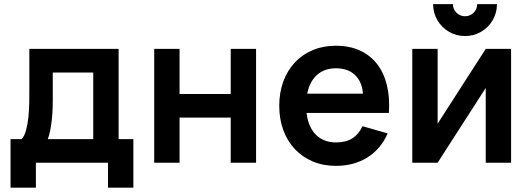

<svg xmlns="http://www.w3.org/2000/svg" viewBox="-20 -772 2515 911"><path d="M542.8 -102.8V-540H119.2V-356Q119.2 -323.4 118.8 -286.6Q118.2 -249.8 114.7 -215.8Q111.2 -181.8 103.6 -153.9Q96 -126 81.8 -111.2L199.8 -95.5Q206.9 -109.4 212.7 -130.1Q218.5 -150.8 222.4 -176.9Q226.3 -203 228.4 -233.6Q230.4 -264.2 230.4 -297.3V-428H422.4V-102.8ZM30 118.3H150.3V0H492.4V118.3H612.8V-112H542.8H82.5H30Z M711.7 0V-540H832V-326H1074.7V-540H1195V0H1074.7V-214H832V0Z M1574.3 -96.2Q1540.9 -96.2 1514.6 -108.1Q1488.2 -120 1470 -142.5Q1451.8 -165.1 1442.2 -197.7Q1432.5 -230.2 1432.5 -271.5Q1432.5 -313.1 1442.1 -346Q1451.7 -378.8 1469.8 -401.5Q1487.8 -424.2 1514.1 -436.1Q1540.3 -448 1573.7 -448Q1633.3 -448 1667.3 -413.3Q1701.2 -378.6 1702.8 -315.9L1703.2 -236.3H1825.1Q1830.1 -309.3 1815.7 -368.3Q1801.2 -427.2 1768.9 -468.6Q1736.6 -510 1687.3 -532.5Q1638 -555 1573.7 -555Q1514.1 -555 1464.6 -534.5Q1415.1 -513.9 1379.8 -476.5Q1344.4 -439.2 1324.7 -386.6Q1305 -334 1305 -270Q1305 -206.9 1324.4 -154.3Q1343.8 -101.8 1379.3 -64.2Q1414.8 -26.6 1464.3 -5.8Q1513.9 15 1574.3 15Q1617.1 15 1654.9 4.7Q1692.7 -5.7 1724 -25.4Q1755.2 -45.1 1779.4 -73.7Q1803.5 -102.3 1819.2 -139L1699.8 -173.2Q1682.2 -134.5 1651.4 -115.3Q1620.6 -96.2 1574.3 -96.2ZM1801.1 -327.5H1409.8L1406.7 -236.3H1825.1Z M2186.5 -601Q2145.3 -601 2110.4 -621.2Q2075.5 -641.5 2055.2 -676.4Q2035 -711.3 2035 -752.5H2129Q2129 -736.7 2136.8 -723.6Q2144.5 -710.5 2157.6 -702.8Q2170.7 -695 2186.3 -695Q2202.4 -695 2215.6 -702.8Q2228.7 -710.5 2236.4 -723.6Q2244 -736.7 2244 -752.5H2338Q2338 -711.3 2317.8 -676.4Q2297.5 -641.5 2262.6 -621.2Q2227.7 -601 2186.5 -601ZM2405 -540V0H2284.7V-354.8L2056.5 0H1936.2V-540H2056.5V-185.2L2284.7 -540Z"/></svg>

Font: Vela Sans GX ExtLt
Style: Regular
Weight: 200
Designer: Principal design: Mikhail Sharanda - project Manrope.
Design modification: Ravid Balaliev
Foundry: Mikhail Sharanda
Version: Version 1.001